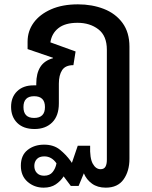

<svg xmlns="http://www.w3.org/2000/svg" viewBox="-20 -586 698 884"><path d="M181 278Q138 278 107 251Q76 224 76 177Q76 129 107 104.5Q138 80 183 80Q227 80 255.5 103Q284 126 305 155L311 164L338 85H395Q393 142 407 167.5Q421 193 443 193Q459 193 465.5 181.5Q472 170 472 150V-357Q472 -421 433 -451Q394 -481 337 -481Q280 -481 249 -456.5Q218 -432 212 -391L328 -349L318 -286Q281 -286 266 -263Q251 -240 251 -201V-110Q251 -53 220.5 -22.5Q190 8 139 8Q88 8 59.5 -20Q31 -48 31 -94Q31 -139 59 -166Q87 -193 134 -193Q141 -193 147 -193V-201Q147 -248 165.5 -277.5Q184 -307 224 -318V-320L107 -360V-394Q107 -443 135 -481.5Q163 -520 215 -543Q267 -566 339 -566Q404 -566 458 -545Q512 -524 544 -480.5Q576 -437 576 -371V145Q576 202 549 240Q522 278 467 278Q429 278 403.5 259.5Q378 241 366 212L342 270H306L273 226Q259 248 236.5 263Q214 278 181 278ZM137 -43Q187 -43 187 -93Q187 -143 137 -143Q88 -143 88 -93Q88 -43 137 -43ZM183 223Q209 223 222.5 206Q236 189 240 166Q218 134 184 134Q161 134 149.5 146.5Q138 159 138 178Q138 198 150 210.5Q162 223 183 223Z"/></svg>

Font: Noto Sans Thai Looped Medium
Style: Regular
Weight: 500
Designer: Sasikarn Vongin, Ben Mitchell
Foundry: The Fontpad Ltd
Version: Version 1.001; ttfautohint (v1.8.4.7-5d5b)